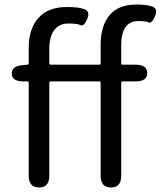

<svg xmlns="http://www.w3.org/2000/svg" viewBox="-20 -829 710 849"><path d="M153 0Q107 0 107 -52V-464Q107 -469 102 -469H84Q33 -469 32 -503Q31 -538 82 -541L101 -543Q107 -543 107 -549V-616Q107 -702 150 -750Q193 -798 276 -798Q331 -798 355.5 -787.5Q380 -777 365 -744Q351 -711 336 -718Q321 -725 281.5 -725Q242 -725 220 -696Q198 -667 198 -613V-548Q198 -543 203 -543H420Q425 -543 425 -548V-630Q425 -715 464.5 -762Q504 -809 584 -809Q633 -809 656 -799Q679 -789 665 -756Q651 -724 636.5 -730Q622 -736 593 -736Q516 -736 516 -629V-548Q516 -543 521 -543H579Q631 -543 631 -506Q631 -469 579 -469H521Q516 -469 516 -464V-52Q516 0 471 0Q425 0 425 -52V-464Q425 -469 420 -469H203Q198 -469 198 -464V-52Q198 0 153 0Z"/></svg>

Font: Resource Han Rounded HK
Style: Regular
Weight: 400
Designer: Cyano Hao (round all glyphs); Ryoko NISHIZUKA  (kana, bopomofo & ideographs); Paul D. Hunt (Latin, Greek & Cyrillic); Sa
Foundry: Cyano Hao
Version: 0.990